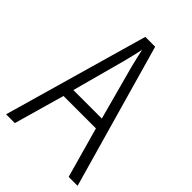

<svg xmlns="http://www.w3.org/2000/svg" viewBox="-212 -805 896 896"><g transform="rotate(45 236.0 -357.5)"><path d="M413 0H472L269 -715H204L0 0H58L129 -250H343ZM258 -568 330 -302H142L214 -568C222 -600 230 -631 236 -662C242 -632 251 -598 258 -568Z"/></g></svg>

Font: Noto Sans Gujarati Condensed Light
Style: Regular
Weight: 300
Width: 3
Designer: Jelle Bosma - Monotype Design Team, Universal Thirst
Foundry: Monotype Imaging Inc.
Version: Version 2.106